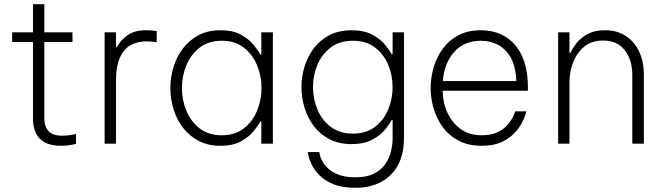

<svg xmlns="http://www.w3.org/2000/svg" viewBox="-20 -684 3165 914"><path d="M271 10Q137 10 137 -121V-484H38V-530H137V-664H191V-530H325V-484H191V-121Q191 -83 210.5 -60.5Q230 -38 277 -38Q299 -38 320.5 -42Q342 -46 342 -46V1Q342 1 320 5.5Q298 10 271 10Z M478 0V-530H532V-459H536Q553 -491 586 -515.5Q619 -540 676 -540Q696 -540 711 -538Q726 -536 726 -536V-483Q726 -483 710 -485Q694 -487 676 -487Q638 -487 605.5 -471Q573 -455 552.5 -413.5Q532 -372 532 -295V0Z M1030 -540Q1089 -540 1127.5 -518.5Q1166 -497 1188 -469.5Q1210 -442 1220 -424H1224V-530H1279V0H1224V-106H1220Q1210 -88 1188 -60.5Q1166 -33 1127.5 -11.5Q1089 10 1030 10Q970 10 925.5 -13.5Q881 -37 851 -76Q821 -115 806 -164.5Q791 -214 791 -265Q791 -316 806 -365Q821 -414 851 -453.5Q881 -493 925.5 -516.5Q970 -540 1030 -540ZM1036 -490Q972 -490 930 -457Q888 -424 867 -372.5Q846 -321 846 -265Q846 -209 867 -157.5Q888 -106 930 -73Q972 -40 1036 -40Q1099 -40 1141 -73Q1183 -106 1204 -157.5Q1225 -209 1225 -265Q1225 -321 1204 -372.5Q1183 -424 1141 -457Q1099 -490 1036 -490Z M1672 210Q1609 210 1567.5 193Q1526 176 1501 150.5Q1476 125 1464 100Q1452 75 1448.5 57.5Q1445 40 1445 40H1500Q1500 40 1502.5 52.5Q1505 65 1514 82.5Q1523 100 1542 118Q1561 136 1592.5 148Q1624 160 1672 160Q1725 160 1759.5 143Q1794 126 1813.5 98Q1833 70 1841 37.5Q1849 5 1849 -26V-112H1844Q1835 -94 1813 -67Q1791 -40 1752 -19Q1713 2 1653 2Q1594 2 1549 -21Q1504 -44 1474.5 -83Q1445 -122 1430 -170.5Q1415 -219 1415 -269Q1415 -320 1430 -368Q1445 -416 1474.5 -455Q1504 -494 1549 -517Q1594 -540 1653 -540Q1713 -540 1752 -519Q1791 -498 1813 -471Q1835 -444 1844 -426H1849V-530H1903V-26Q1903 86 1840.5 148Q1778 210 1672 210ZM1660 -48Q1723 -48 1765 -80Q1807 -112 1828 -163Q1849 -214 1849 -269Q1849 -325 1828 -375.5Q1807 -426 1765 -458Q1723 -490 1660 -490Q1597 -490 1554.5 -458Q1512 -426 1491 -375.5Q1470 -325 1470 -269Q1470 -214 1491 -163Q1512 -112 1554.5 -80Q1597 -48 1660 -48Z M2273 10Q2210 10 2164 -14Q2118 -38 2088.5 -78Q2059 -118 2044.5 -166.5Q2030 -215 2030 -265Q2030 -315 2044.5 -364Q2059 -413 2088.5 -453Q2118 -493 2163 -516.5Q2208 -540 2269 -540Q2335 -540 2385.5 -509.5Q2436 -479 2464.5 -418.5Q2493 -358 2493 -268V-252H2087Q2088 -195 2110.5 -146.5Q2133 -98 2174 -69Q2215 -40 2273 -40Q2322 -40 2353.5 -57Q2385 -74 2402 -96.5Q2419 -119 2426 -136.5Q2433 -154 2433 -154H2486Q2486 -154 2481 -137.5Q2476 -121 2463 -96.5Q2450 -72 2426 -47.5Q2402 -23 2365 -6.5Q2328 10 2273 10ZM2088 -298H2438Q2435 -369 2410.5 -411Q2386 -453 2349 -471.5Q2312 -490 2269 -490Q2190 -490 2142.5 -437Q2095 -384 2088 -298Z M2637 0V-530H2691V-431H2695Q2703 -450 2722 -475.5Q2741 -501 2775 -520.5Q2809 -540 2860 -540Q2918 -540 2959.5 -512.5Q3001 -485 3023 -437.5Q3045 -390 3045 -330V0H2990V-328Q2990 -398 2954.5 -444.5Q2919 -491 2851 -491Q2795 -491 2760 -461Q2725 -431 2708 -386Q2691 -341 2691 -294V0Z"/></svg>

Font: Be Vietnam Pro ExtraLight
Style: Regular
Weight: 200
Designer: Lam Bao, Tony Le, Vietanh Nguyen
Foundry: Yellow Type Foundry
Version: Version 1.002; ttfautohint (v1.8.3)